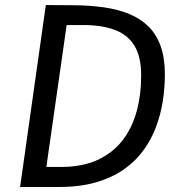

<svg xmlns="http://www.w3.org/2000/svg" viewBox="-20 -743 711 763"><path d="M59.9 0 162.1 -723Q165.3 -723 196.7 -722.7Q228 -722.3 266.6 -722.3Q334.4 -722 391.6 -714Q448.9 -706 493.9 -687.3Q538.9 -668.6 570.5 -637.3Q602 -606 618.6 -559.1Q635.2 -512.2 635.2 -447.7Q635.2 -395 627 -341.6Q618.7 -288.3 599.9 -238.1Q581 -188 549.5 -144.9Q518 -101.8 471.4 -69.3Q424.8 -36.8 361.4 -18.4Q298 0 214.9 0ZM164.2 -79.5H222.1Q306.3 -79.5 366.7 -107Q427.1 -134.5 465.8 -183.7Q504.4 -233 522.7 -299.3Q541 -365.6 541 -443.4Q541 -518.1 513.9 -561.9Q486.9 -605.6 435.4 -624.5Q384 -643.5 311 -643.5H244.9Z"/></svg>

Font: Public Sans Thin
Style: Italic
Weight: 100
Italic angle: -8°
Designer: The Public Sans project authors (U.S. Web Design System). Libre Franklin designed by Pablo Impallari and Rodrigo Fuenzal
Version: Version 2.000